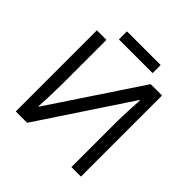

<svg xmlns="http://www.w3.org/2000/svg" viewBox="-214 -1019 1195 1195"><g transform="rotate(45 384.0 -421.0)"><path d="M98.1 -713.9H182.1V-321.8Q182.1 -280.3 179.7 -211.9Q177.2 -143.6 174.8 -123H179.2L571.8 -713.9H671.9V0H587.9V-388.2Q587.9 -439 591.3 -506.6Q594.7 -574.2 596.2 -594.2H591.8L198.2 0H98.1ZM234.9 -841.8H531.7V-771H234.9Z"/></g></svg>

Font: NotoPenekeko
Style: Regular
Weight: 400
Designer: Monotype Design team
Foundry: Monotype Imaging Inc.
Version: Version 1.04